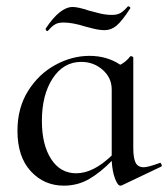

<svg xmlns="http://www.w3.org/2000/svg" viewBox="-20 -574 530 605"><path d="M484 -61Q487 -61 489 -56Q491 -51 488 -49L364 10Q362 11 359 11Q351 11 342.5 -11Q334 -33 332 -67Q297 -31 261 -10Q225 11 181 11Q119 11 77 -34.5Q35 -80 35 -162Q35 -234 68.5 -287.5Q102 -341 154.5 -369.5Q207 -398 262 -398Q317 -398 359 -370Q377 -379 390 -396Q391 -397 393 -397Q395 -397 397.5 -395.5Q400 -394 400 -393V-108Q400 -75 407.5 -61Q415 -47 433 -47Q446 -47 482 -60ZM332 -84V-292Q332 -329 303.5 -354Q275 -379 236 -379Q180 -379 146 -327Q112 -275 112 -193Q112 -118 141 -73Q170 -28 220 -28Q274 -28 332 -84ZM383 -554H384Q387 -554 389.5 -551.5Q392 -549 390 -547Q364 -507 347 -493Q330 -479 310 -479Q293 -479 273.5 -484Q254 -489 250 -490Q209 -503 181 -503Q164 -503 155 -498Q146 -493 139.5 -486Q133 -479 131 -477L129 -476Q127 -476 125 -479Q123 -482 124 -484Q169 -552 209 -552Q226 -552 259 -541Q264 -540 287.5 -533.5Q311 -527 333 -527Q350 -527 360.5 -533.5Q371 -540 383 -554Z"/></svg>

Font: Cormorant Infant Medium
Style: Regular
Weight: 500
Designer: Christian Thalmann (Catharsis Fonts)
Version: Version 3.000